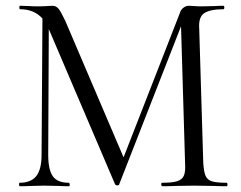

<svg xmlns="http://www.w3.org/2000/svg" viewBox="-20 -645 834 665"><path d="M765 0Q737 0 721 -1L652 -2L587 -1Q571 0 542 0Q539 0 538.5 -6Q538 -12 542 -12Q577 -12 594 -17.5Q611 -23 617 -37Q623 -51 621 -81L607 -554L393 -7Q393 -3 386 -3Q380 -3 378 -8L150 -542L149 -545L147 -109Q147 -57 163 -34.5Q179 -12 218 -12Q221 -12 221.5 -6Q222 0 218 0Q196 0 184 -1L133 -2L86 -1Q73 0 49 0Q46 0 46 -6Q46 -12 48 -12Q87 -12 105.5 -35Q124 -58 124 -109L127 -581Q98 -613 50 -613Q47 -613 47 -619Q47 -625 49 -625L81 -624Q92 -623 110 -623Q130 -623 142.5 -624Q155 -625 162 -625Q174 -625 182.5 -615Q191 -605 206 -573L408 -100L603 -600Q606 -611 615 -618Q624 -625 634 -625Q640 -625 652 -624Q664 -623 679 -623L724 -624Q735 -625 754 -625Q757 -625 757 -619Q757 -613 754 -613Q708 -613 687.5 -599.5Q667 -586 670 -546L684 -81Q686 -50 692 -36Q698 -22 714 -17Q730 -12 765 -12Q768 -12 768 -6Q768 0 765 0Z"/></svg>

Font: Cormorant Upright
Style: Regular
Weight: 400
Designer: Christian Thalmann (Catharsis Fonts)
Foundry: Catharsis Fonts
Version: Version 3.302